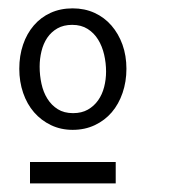

<svg xmlns="http://www.w3.org/2000/svg" viewBox="-20 -778 440 448"><path d="M50 -400H250V-350H50ZM149.5 -475Q122 -475 99 -486Q76 -497 59.5 -516Q43 -535 34 -561.2Q25 -587.5 25 -617.5Q25 -648 33.8 -673.8Q42.5 -699.5 58.8 -718.5Q75 -737.5 98 -748Q121 -758.5 149.5 -758.5Q177.5 -758.5 200.5 -748Q223.5 -737.5 240 -718.5Q256.5 -699.5 265.8 -673.8Q275 -648 275 -617.5Q275 -587.5 266 -561.2Q257 -535 240.8 -516Q224.5 -497 201.2 -486Q178 -475 149.5 -475ZM227.5 -611Q227.5 -631 223 -650.5Q218.5 -670 209 -685.5Q199.5 -701 184.5 -710.5Q169.5 -720 148.5 -720Q128.5 -720 114 -711.8Q99.5 -703.5 90.2 -689.8Q81 -676 76.8 -658.5Q72.5 -641 72.5 -622.5Q72.5 -602 76.8 -582.5Q81 -563 90.5 -547.8Q100 -532.5 114.8 -523.2Q129.5 -514 150.5 -514Q170.5 -514 185 -522.2Q199.5 -530.5 209 -544Q218.5 -557.5 223 -575Q227.5 -592.5 227.5 -611Z"/></svg>

Font: B612
Style: Regular
Weight: 400
Designer: Nicolas Chauveau, Thomas Paillot, Jonathan Favre-Lamarine, Jean-Luc Vinot
Foundry: AIRBUS
Version: Version 1.008